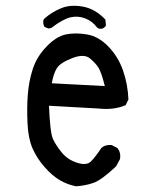

<svg xmlns="http://www.w3.org/2000/svg" viewBox="-20 -654 540 668"><path d="M244.1 -5.9Q214.8 -11.7 188.5 -26.9Q162.1 -42 134.8 -73.2Q107.4 -104.5 92.8 -138.7Q78.1 -172.9 75.7 -225.6Q73.2 -278.3 76.7 -324.2Q80.1 -370.1 93.8 -413.1Q107.4 -456.1 141.6 -491.7Q175.8 -527.3 209 -534.2Q242.2 -541 282.7 -534.2Q323.2 -527.3 357.4 -491.7Q391.6 -456.1 408.2 -408.2Q424.8 -360.4 426.8 -307.6L417 -288.1Q376 -270.5 323.2 -276.4L150.4 -286.1Q154.3 -192.4 164.1 -170.9Q173.8 -149.4 194.3 -124Q214.8 -98.6 248 -87.9Q281.2 -77.1 296.4 -92.3Q311.5 -107.4 333 -139.6Q346.7 -151.4 368.2 -149.4L387.7 -139.6Q401.4 -124 397.5 -100.6L383.8 -75.2Q333 -27.3 304.7 -17.6Q276.4 -7.8 244.1 -5.9ZM344.7 -354.5Q333 -401.4 323.2 -417.5Q313.5 -433.6 293 -450.7Q272.5 -467.8 231 -451.7Q189.5 -435.5 177.7 -416.5Q166 -397.5 160.2 -364.3ZM148.4 -554.7 134.8 -560.5Q128.9 -570.3 130.9 -584L134.8 -589.8Q162.1 -613.3 194.3 -626Q226.6 -638.7 269 -630.9Q311.5 -623 346.7 -585.9L348.6 -564.5Q338.9 -550.8 323.2 -554.7L317.4 -558.6Q301.8 -580.1 276.9 -589.8Q252 -599.6 225.6 -593.8Q199.2 -587.9 158.2 -556.6Z"/></svg>

Font: JasonHandwriting1
Style: Regular
Weight: 400
Version: Version 1.48.20